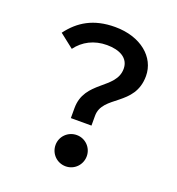

<svg xmlns="http://www.w3.org/2000/svg" viewBox="-125 -770 813 884"><g transform="rotate(20 281.5 -328.5)"><path d="M241 -205H342V-253C342 -355 500 -356 500 -505C500 -597 416 -669 290 -669C184 -669 117 -627 67 -560L136 -506C169 -551 220 -578 283 -578C345 -578 392 -554 392 -501C392 -400 241 -389 241 -254ZM294 12C336 12 370 -22 370 -65C370 -107 336 -141 294 -141C251 -141 217 -107 217 -65C217 -22 251 12 294 12Z"/></g></svg>

Font: Inconsolata SemiExpanded
Style: Bold
Weight: 700
Width: 6
Monospace: yes
Designer: Raph Levien, Cyreal, Brenton Simpson
Foundry: Raph Levien, Cyreal, Google
Version: Version 3.100